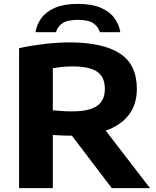

<svg xmlns="http://www.w3.org/2000/svg" viewBox="-20 -967 804 987"><path d="M78 0V-719.5Q132 -731.5 202 -740.2Q272 -749 337.5 -749Q508.5 -749 596 -692.2Q683.5 -635.5 683.5 -510.5Q683.5 -430 642 -376.2Q600.5 -322.5 523.5 -295.5L751 0H554.5L349.5 -269.5Q346.5 -269.5 343.5 -269.5Q319.5 -269.5 297.5 -270.5Q275.5 -271.5 251.5 -273V0ZM351 -394.5Q437 -394.5 478 -422Q519 -449.5 519 -510Q519 -572 478.8 -598.8Q438.5 -625.5 353 -625.5Q324.5 -625.5 299.5 -623Q274.5 -620.5 251.5 -616V-400Q276.5 -397.5 300 -396Q323.5 -394.5 351 -394.5ZM162.5 -801.5Q169 -842 193.5 -875Q218 -908 263.8 -927.5Q309.5 -947 380 -947Q451 -947 497 -927.5Q543 -908 567.5 -875Q592 -842 598.5 -801.5H493Q486 -829.5 460 -847.2Q434 -865 380 -865Q326 -865 300.5 -847.2Q275 -829.5 268 -801.5Z"/></svg>

Font: Encode Sans Expanded Expanded
Style: Bold
Weight: 700
Width: 7
Designer: Multiple Designers
Foundry: Impallari Type
Version: Version 3.000; ttfautohint (v1.8.3) -l 8 -r 50 -G 200 -x 14 